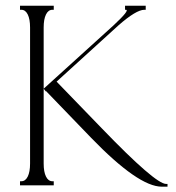

<svg xmlns="http://www.w3.org/2000/svg" viewBox="-20 -665 630 689"><path d="M428.7 -629.9V-644.5H464.8H473.6H482.4H502.9V-629.9H498Q468.8 -629.9 404.8 -573.7L183.1 -372.1L344.7 -205.1Q537.6 -4.9 576.2 -4.9H581.1V4.9H560.5Q476.6 4.9 306.6 -170.9L145.5 -337.9L144.5 -336.9L136.7 -346.7V-78.1Q136.7 -48.3 145 -31.5Q153.3 -14.6 168 -14.6H172.9V0H136.7H112.3H87.9H51.8V-14.6H56.6Q71.3 -14.6 79.6 -31.5Q87.9 -48.3 87.9 -78.1V-566.4Q87.9 -596.2 79.6 -613Q71.3 -629.9 56.6 -629.9H51.8V-644.5H87.9H112.3H136.7H172.9V-629.9H168Q153.3 -629.9 145 -613Q136.7 -596.2 136.7 -566.4V-346.7L388.2 -574.7Q447.3 -629.9 431.6 -629.9Z"/></svg>

Font: Elaris
Style: Regular
Weight: 500
Version: Version 1.0